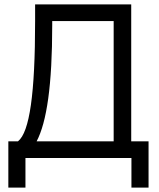

<svg xmlns="http://www.w3.org/2000/svg" viewBox="-20 -720 726 875"><path d="M18 135H96V0H579V135H657V-76H578V-700H140V-624C140 -294 115 -118 62 -76H18ZM498 -76H147C193 -164 218 -331 218 -606V-624H498Z"/></svg>

Font: Fixel Display Regular
Style: Regular
Weight: 400
Designer: AlfaBravo + MacPaw
Foundry: Kyrylo Tkachov, Marchela Mozhyna, Serhii Makarenko, Maria Weinstein, Zakhar Kryvoshyya
Version: Version 1.211